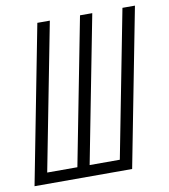

<svg xmlns="http://www.w3.org/2000/svg" viewBox="-77 -736 704 802"><g transform="rotate(-10 275.0 -335.0)"><path d="M5 0 135 -670H188L67 -47H195L316 -670H368L247 -47H375L496 -670H549L419 0Z"/></g></svg>

Font: Lode Dark Term
Style: Italic
Weight: 400
Italic angle: -11°
Monospace: yes
Designer: Belleve Invis
Foundry: Belleve Invis
Version: Version 29.2.0